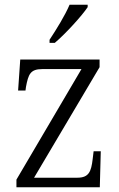

<svg xmlns="http://www.w3.org/2000/svg" viewBox="-20 -786 501 806"><path d="M188 -619V-606H210C256 -645 325 -721 348 -756V-766H272C253 -721 217 -663 188 -619ZM49 0H399L403 -151H373L369 -118C363 -66 353 -40 305 -40H123L398 -504V-536H65L56 -406H87L89 -421C99 -474 107 -496 158 -496H322L49 -32Z"/></svg>

Font: Noto Serif Thai SemiCondensed Light
Style: Regular
Weight: 300
Width: 4
Designer: Monotype Design Team
Foundry: Monotype Imaging Inc.
Version: Version 2.002